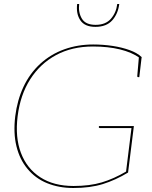

<svg xmlns="http://www.w3.org/2000/svg" viewBox="-20 -930 758 958"><path d="M346 8Q274 8 215 -16Q156 -40 116 -89Q78 -135 62 -200.5Q46 -266 56 -350Q66 -430 97 -496.5Q128 -563 181 -612Q234 -660 301 -684Q368 -708 445 -708Q494 -708 541 -701Q588 -694 626.5 -680Q665 -666 687 -645L686 -639L677 -641Q638 -669 578.5 -683.5Q519 -698 444 -698Q339 -698 259.5 -655Q180 -612 130.5 -534Q81 -456 68 -350Q55 -245 84.5 -167Q114 -89 181 -45.5Q248 -2 347 -2Q428 -2 488 -20Q548 -38 609 -74L636 -291H479Q476 -291 474.5 -292.5Q473 -294 473 -296L474 -301H648L619 -69Q556 -31 493 -11.5Q430 8 346 8ZM673 -645 686 -639 675 -545H669Q667 -545 665.5 -547.5Q664 -550 665 -552ZM456 -796Q403 -796 381 -828.5Q359 -861 365 -910H375Q370 -868 388.5 -837Q407 -806 457 -806Q507 -806 533.5 -836.5Q560 -867 565 -910H575Q569 -861 540 -828.5Q511 -796 456 -796Z"/></svg>

Font: Aleo Thin
Style: Italic
Weight: 250
Italic angle: -7°
Designer: Alessio Laiso
Foundry: Alessio Laiso
Version: Version 2.001;gftools[0.9.29]